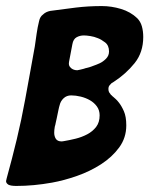

<svg xmlns="http://www.w3.org/2000/svg" viewBox="-51 -592 508 634"><path d="M-23 18Q-31 13 -31 6Q-31 5 -29 -3Q-11 -68 4.5 -132.5Q20 -197 32 -263Q40 -307 48 -350.5Q56 -394 64 -439Q67 -460 70 -481Q73 -502 78 -522Q81 -537 91 -544Q100 -553 115 -556Q158 -562 199.5 -567Q241 -572 285 -572Q317 -572 348.5 -562.5Q380 -553 402 -532Q413 -521 417.5 -505Q422 -489 422 -470Q422 -419 393.5 -383.5Q365 -348 325 -322Q323 -321 317 -317Q315 -315 311 -310.5Q307 -306 307 -298Q307 -291 309.5 -287Q312 -283 314 -281Q315 -278 318 -277Q319 -275 320 -274.5Q321 -274 322 -273Q324 -271 326.5 -269Q329 -267 331 -265Q333 -263 336 -260Q339 -257 341 -254Q350 -243 358 -225Q366 -207 366 -178Q366 -137 342.5 -105Q319 -73 282.5 -49.5Q246 -26 203 -11Q160 4 121 11Q60 22 3 22Q-15 22 -23 18ZM190 -363Q195 -361 198.5 -360.5Q202 -360 204 -360Q206 -360 214 -362L226 -365Q231 -367 236.5 -368Q242 -369 244 -370Q246 -371 250 -372Q254 -373 258 -375Q267 -378 278 -383Q289 -388 299 -398Q309 -408 309 -422Q309 -442 296 -452Q283 -462 272 -466Q260 -471 247 -473Q234 -475 226 -475Q213 -475 202 -469Q191 -463 188 -446L177 -388Q175 -377 180 -371Q185 -365 190 -363ZM153 -125Q155 -125 156.5 -125.5Q158 -126 160 -126Q178 -129 198.5 -134Q219 -139 237 -148.5Q255 -158 266.5 -173Q278 -188 278 -211Q278 -228 269 -240.5Q260 -253 246 -261Q232 -269 215.5 -273Q199 -277 184 -277Q169 -277 159 -267.5Q149 -258 146 -245Q144 -239 141.5 -226.5Q139 -214 136 -200Q134 -193 133 -186.5Q132 -180 130 -174Q129 -169 128.5 -163.5Q128 -158 128 -154Q128 -142 133.5 -133.5Q139 -125 153 -125Z"/></svg>

Font: Bangerz
Style: Regular
Weight: 400
Designer: vernon adams
Foundry: Vernon Adams
Version: Version 2.10;February 7, 2025;FontCreator 13.0.0.2683 64-bit